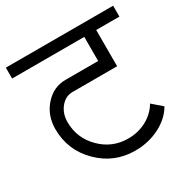

<svg xmlns="http://www.w3.org/2000/svg" viewBox="-161 -779 874 896"><g transform="rotate(-30 276.0 -331.0)"><path d="M317.4 -12.7Q204.1 -12.7 124 -92.8Q43.9 -172.9 43.9 -286.1Q43.9 -359.4 89.4 -410.6Q134.8 -461.9 200.2 -461.9H376V-591.8H-12.7V-650.4H565.4V-591.8H440.4V-396.5H200.2Q162.1 -396.5 135.7 -364.3Q109.4 -332 109.4 -286.1Q109.4 -200.2 170.4 -139.2Q231.4 -78.1 317.4 -78.1Q372.1 -78.1 417 -102.5Q461.9 -127 486.3 -168.9L538.1 -124Q508.8 -73.2 449.2 -43Q389.6 -12.7 317.4 -12.7Z"/></g></svg>

Font: Lohit Devanagari
Style: Regular
Weight: 400
Version: 2.95.4